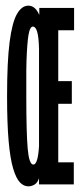

<svg xmlns="http://www.w3.org/2000/svg" viewBox="-20 -652 290 679"><path d="M80 7Q64 7 50.5 -7Q37 -21 26.5 -56Q16 -91 10.5 -153.5Q5 -216 5 -312Q5 -434 14 -503.5Q23 -573 40 -602.5Q57 -632 80 -632Q105 -632 119 -599V-624H242V-545H186V-365H234V-285H186V-78H241V0H118V-22Q113 -6 102.5 0.5Q92 7 80 7ZM98 -70Q114 -70 118 -135V-479Q117 -521 111.5 -539.5Q106 -558 96 -558Q88 -558 83 -539Q78 -520 75 -467Q72 -414 73 -313Q73 -181 78 -125.5Q83 -70 98 -70Z"/></svg>

Font: Inconsolata UltraCondensed Bold
Style: Regular
Weight: 700
Width: 1
Monospace: yes
Designer: Raph Levien, Cyreal, Brenton Simpson
Foundry: Raph Levien, Cyreal, Google
Version: Version 3.001; ttfautohint (v1.8.2.53-6de2)